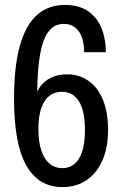

<svg xmlns="http://www.w3.org/2000/svg" viewBox="-20 -750 488 780"><path d="M233 10Q136 10 86.5 -78.5Q37 -167 37 -349Q37 -477 60 -561.5Q83 -646 129 -688Q175 -730 245 -730Q323 -730 366 -679.5Q409 -629 410 -538H322Q321 -595 299 -624Q277 -653 239 -653Q182 -653 156.5 -582.5Q131 -512 131 -354V-324L113 -327Q122 -367 140.5 -394Q159 -421 187.5 -434.5Q216 -448 252 -448Q303 -448 341 -420.5Q379 -393 399 -342.5Q419 -292 419 -222Q419 -150 396 -98Q373 -46 331.5 -18Q290 10 233 10ZM233 -67Q277 -67 301 -106Q325 -145 325 -222Q325 -299 301 -338Q277 -377 231 -377Q186 -377 161 -338.5Q136 -300 136 -226Q136 -175 147.5 -139.5Q159 -104 181 -85.5Q203 -67 233 -67Z"/></svg>

Font: Instrument Sans Condensed Medium
Style: Regular
Weight: 500
Width: 3
Designer: Rodrigo Fuenzalida
Foundry: fragTYPE
Version: Version 1.000;gftools[0.9.28]